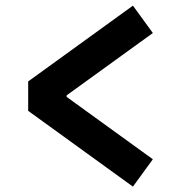

<svg xmlns="http://www.w3.org/2000/svg" viewBox="-20 -681 660 693"><path d="M531.7 -561.8 220.6 -336.9V-331.2L531.7 -106.2L459.8 -7.4L81.7 -280.9V-387.1L459.8 -660.6Z"/></svg>

Font: Monaspace Neon Var ExtraLight
Style: Regular
Weight: 200
Designer: Riley Cran and the Lettermatic Team
Version: Version 1.200 (Monaspace Neon Var)